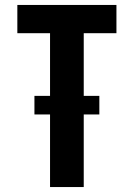

<svg xmlns="http://www.w3.org/2000/svg" viewBox="-20 -755 540 775"><path d="M182 0V-293H119V-368H182V-621H50V-735H450V-621H318V-368H381V-293H318V0Z"/></svg>

Font: Iosevka Curly Heavy
Style: Regular
Weight: 900
Monospace: yes
Designer: Belleve Invis
Foundry: Belleve Invis
Version: Version 22.1.2; ttfautohint (v1.8.4)